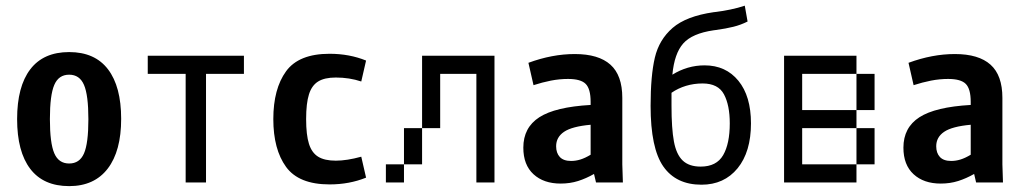

<svg xmlns="http://www.w3.org/2000/svg" viewBox="-20 -630 3540 663"><path d="M218.8 12.7Q129.9 12.7 84.5 -46.9Q39.1 -106.4 39.1 -218.8Q39.1 -331.1 84.5 -390.6Q129.9 -450.2 218.8 -450.2Q307.6 -450.2 353 -390.6Q398.4 -331.1 398.4 -219.7Q398.4 -108.4 352.1 -47.9Q305.7 12.7 218.8 12.7ZM218.8 -65.4Q254.9 -65.4 270 -100.1Q285.2 -134.8 285.2 -218.3Q285.2 -301.8 270 -336.9Q254.9 -372.1 218.8 -372.1Q182.6 -372.1 167.5 -336.9Q152.3 -301.8 152.3 -218.8Q152.3 -135.7 167.5 -100.6Q182.6 -65.4 218.8 -65.4Z M691.4 -375V0H621.1V-375H490.2V-437.5H822.3V-375Z M1227.5 -348.6Q1186.5 -362.3 1139.6 -362.3Q1100.6 -362.3 1078.6 -348.6Q1056.6 -335 1046.9 -304.2Q1037.1 -273.4 1037.1 -218.8Q1037.1 -164.1 1046.9 -133.3Q1056.6 -102.5 1078.6 -88.9Q1100.6 -75.2 1139.6 -75.2Q1177.7 -75.2 1227.5 -88.9L1244.1 -16.6Q1186.5 6.8 1118.2 6.8Q1011.7 6.8 967.8 -53.7Q923.8 -114.3 923.8 -218.8Q923.8 -323.2 967.8 -383.8Q1011.7 -444.3 1118.2 -444.3Q1186.5 -444.3 1244.1 -420.9Z M1562.5 -437.5V-375H1500V-437.5ZM1500 -437.5V-375H1437.5V-437.5ZM1625 -437.5V-375H1562.5V-437.5ZM1687.5 -437.5V-375H1625V-437.5ZM1687.5 -375V-312.5H1625V-375ZM1687.5 -312.5V-250H1625V-312.5ZM1687.5 -250V-187.5H1625V-250ZM1687.5 -187.5V-125H1625V-187.5ZM1687.5 -125V-62.5H1625V-125ZM1687.5 -62.5V0H1625V-62.5ZM1375 -62.5V0H1312.5V-62.5ZM1437.5 -125V-62.5H1375V-125ZM1500 -375V-312.5H1437.5V-375ZM1500 -312.5V-250H1437.5V-312.5ZM1500 -250V-187.5H1437.5V-250ZM1437.5 -187.5V-125H1375V-187.5Z M1916 3.9Q1857.4 3.9 1822.3 -28.3Q1787.1 -60.5 1787.1 -120.1Q1787.1 -189.5 1842.3 -225.1Q1897.5 -260.7 2019.5 -267.6V-278.3Q2019.5 -323.2 2002.4 -340.3Q1985.4 -357.4 1941.4 -357.4Q1912.1 -357.4 1882.3 -351.6Q1852.5 -345.7 1822.3 -335.9L1804.7 -413.1Q1886.7 -443.4 1964.8 -443.4Q2046.9 -443.4 2087.9 -406.7Q2128.9 -370.1 2128.9 -292V-62.5L2130.9 0H2038.1L2031.2 -29.3Q2003.9 -13.7 1976.1 -4.9Q1948.2 3.9 1916 3.9ZM1952.1 -74.2Q1967.8 -74.2 1983.9 -79.1Q2000 -84 2019.5 -95.7V-199.2Q1955.1 -193.4 1927.7 -174.8Q1900.4 -156.2 1900.4 -125Q1900.4 -101.6 1913.1 -87.9Q1925.8 -74.2 1952.1 -74.2Z M2402.3 7.8Q2314.5 7.8 2270.5 -55.2Q2226.6 -118.2 2226.6 -264.6Q2226.6 -368.2 2241.2 -430.7Q2255.9 -493.2 2302.7 -533.7Q2349.6 -574.2 2444.3 -587.9L2453.1 -588.9Q2476.6 -591.8 2502.4 -597.2Q2528.3 -602.5 2551.8 -610.4L2561.5 -555.7Q2538.1 -543.9 2512.7 -537.6Q2487.3 -531.2 2452.1 -526.4L2444.3 -525.4Q2370.1 -514.6 2339.4 -480Q2308.6 -445.3 2301.8 -372.1Q2353.5 -404.3 2413.1 -404.3Q2486.3 -404.3 2529.8 -351.1Q2573.2 -297.9 2573.2 -204.1Q2573.2 -105.5 2526.9 -48.8Q2480.5 7.8 2402.3 7.8ZM2399.4 -54.7Q2454.1 -54.7 2477.1 -94.2Q2500 -133.8 2500 -204.1Q2500 -266.6 2480 -304.2Q2460 -341.8 2406.2 -341.8Q2376 -341.8 2348.6 -333.5Q2321.3 -325.2 2298.8 -309.6Q2298.8 -304.7 2298.8 -300.3Q2298.8 -295.9 2298.8 -291V-264.6Q2298.8 -186.5 2307.1 -141.6Q2315.4 -96.7 2337.4 -75.7Q2359.4 -54.7 2399.4 -54.7Z M2750 -437.5V-375H2687.5V-437.5ZM2750 -375V-312.5H2687.5V-375ZM2812.5 -62.5V0H2750V-62.5ZM2750 -62.5V0H2687.5V-62.5ZM2750 -125V-62.5H2687.5V-125ZM2750 -187.5V-125H2687.5V-187.5ZM2750 -250V-187.5H2687.5V-250ZM2750 -312.5V-250H2687.5V-312.5ZM2875 -62.5V0H2812.5V-62.5ZM2937.5 -62.5V0H2875V-62.5ZM3000 -125V-62.5H2937.5V-125ZM2812.5 -437.5V-375H2750V-437.5ZM2875 -437.5V-375H2812.5V-437.5ZM2937.5 -437.5V-375H2875V-437.5ZM3000 -375V-312.5H2937.5V-375ZM3000 -312.5V-250H2937.5V-312.5ZM3000 -187.5V-125H2937.5V-187.5ZM2812.5 -250V-187.5H2750V-250ZM2875 -250V-187.5H2812.5V-250ZM2937.5 -250V-187.5H2875V-250Z M3228.5 3.9Q3169.9 3.9 3134.8 -28.3Q3099.6 -60.5 3099.6 -120.1Q3099.6 -189.5 3154.8 -225.1Q3210 -260.7 3332 -267.6V-278.3Q3332 -323.2 3314.9 -340.3Q3297.9 -357.4 3253.9 -357.4Q3224.6 -357.4 3194.8 -351.6Q3165 -345.7 3134.8 -335.9L3117.2 -413.1Q3199.2 -443.4 3277.3 -443.4Q3359.4 -443.4 3400.4 -406.7Q3441.4 -370.1 3441.4 -292V-62.5L3443.4 0H3350.6L3343.8 -29.3Q3316.4 -13.7 3288.6 -4.9Q3260.7 3.9 3228.5 3.9ZM3264.6 -74.2Q3280.3 -74.2 3296.4 -79.1Q3312.5 -84 3332 -95.7V-199.2Q3267.6 -193.4 3240.2 -174.8Q3212.9 -156.2 3212.9 -125Q3212.9 -101.6 3225.6 -87.9Q3238.3 -74.2 3264.6 -74.2Z"/></svg>

Font: Sudo Variable
Style: Regular
Weight: 400
Monospace: yes
Designer: Jens Kutilek
Foundry: Jens Kutilek
Version: Version 0.040